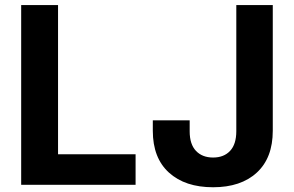

<svg xmlns="http://www.w3.org/2000/svg" viewBox="-20 -748 1190 777"><path d="M65.7 0V-727.5H214.9V-123.7H528.7V0ZM842.4 9.8Q729 9.8 663.7 -49.5Q598.4 -108.8 598.4 -218.6V-261H747.6V-216.4Q747.6 -164.3 773.1 -137.4Q798.6 -110.5 842.4 -110.5Q885.9 -110.5 911.1 -137.4Q936.3 -164.3 936.3 -217V-727.5H1083.9V-219.1Q1083.9 -109.1 1019.4 -49.6Q954.9 9.8 842.4 9.8Z"/></svg>

Font: Adwaita Sans
Style: Regular
Weight: 400
Designer: Rasmus Andersson
Foundry: rsms
Version: Version 4.001;git-9221beed3